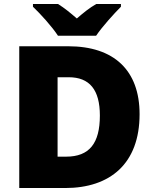

<svg xmlns="http://www.w3.org/2000/svg" viewBox="-20 -947 774 967"><path d="M272 -767H464C495 -813 555 -879 589 -913V-927H465C430 -907 402 -884 367 -854C332 -884 307 -905 272 -927H146V-913C184 -877 242 -813 272 -767ZM683 -372C683 -593 554 -714 324 -714H77V0H308C535 0 683 -123 683 -372ZM483 -365C483 -225 430 -158 313 -158H270V-558H326C431 -558 483 -495 483 -365Z"/></svg>

Font: Noto Sans Malayalam Black
Style: Regular
Weight: 900
Designer: Jelle Bosma - Monotype Design Team
Foundry: Monotype Imaging Inc.
Version: Version 2.104